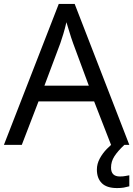

<svg xmlns="http://www.w3.org/2000/svg" viewBox="-20 -737 679 977"><path d="M545 0 459 -221H176L91 0H0L279 -717H360L638 0ZM352 -517Q349 -525 342 -546Q335 -567 328.5 -589.5Q322 -612 318 -624Q311 -593 302 -563.5Q293 -534 287 -517L206 -301H432ZM545 116Q545 161 590 161Q607 161 618.5 158.5Q630 156 638 155V211Q624 215 610 217.5Q596 220 576 220Q523 220 498 195Q473 170 473 126Q473 97 487.5 70Q502 43 523.5 21Q545 -1 565 -15L613 0Q579 32 562 58.5Q545 85 545 116Z"/></svg>

Font: Noto Sans Imperial Aramaic
Style: Regular
Weight: 400
Designer: Monotype Design Team
Foundry: Monotype Imaging Inc.
Version: Version 2.001; ttfautohint (v1.8.4.7-5d5b)